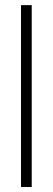

<svg xmlns="http://www.w3.org/2000/svg" viewBox="-20 -748 211 768"><path d="M106.9 -727.5V0H64V-727.5Z"/></svg>

Font: Inter Display ExtraLight
Style: Regular
Weight: 200
Designer: Rasmus Andersson
Foundry: rsms
Version: Version 4.000;git-a52131595